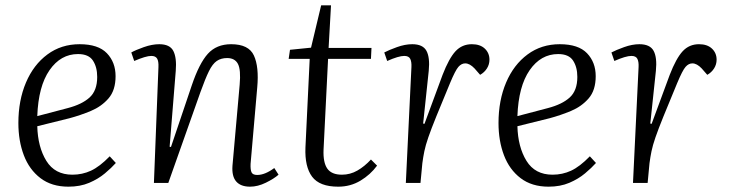

<svg xmlns="http://www.w3.org/2000/svg" viewBox="-20 -687 2744 721"><path d="M279 -521Q349 -521 381.5 -487Q414 -453 414 -401Q414 -348 387.5 -317.5Q361 -287 321.5 -270.5Q282 -254 241 -243L120 -213Q122 -135 154 -83Q186 -31 252 -31Q289 -31 321.5 -46Q354 -61 392 -100L415 -75Q399 -57 374 -36Q349 -15 315 -0.5Q281 14 237 14Q174 14 132 -18Q90 -50 69.5 -104Q49 -158 49 -225Q49 -310 77.5 -377Q106 -444 158 -482.5Q210 -521 279 -521ZM345 -398Q345 -435 329 -459.5Q313 -484 273 -484Q208 -484 166 -423.5Q124 -363 120 -251L234 -281Q288 -295 316.5 -321Q345 -347 345 -398Z M1026 -31Q1009 -16 978.5 -1Q948 14 919 14Q884 14 867 -5.5Q850 -25 853 -65L880 -369Q885 -425 873.5 -447Q862 -469 833 -469Q810 -469 794 -458Q778 -447 764.5 -419.5Q751 -392 733 -342L612 0H558L575 -435Q576 -457 570 -467Q564 -477 548 -477Q528 -477 484 -458L473 -490Q489 -499 520 -510Q551 -521 578 -521Q618 -521 631 -495.5Q644 -470 640 -421L617 -136L622 -135L700 -366Q728 -449 760.5 -485Q793 -521 848 -521Q914 -521 933.5 -478.5Q953 -436 946 -359L921 -72Q920 -50 924.5 -40Q929 -30 946 -30Q975 -30 1010 -56Z M1069 -500 1148 -508 1186 -667H1223L1214 -507H1375L1373 -466H1212L1195 -125Q1193 -77 1209 -54Q1225 -31 1264 -31Q1295 -31 1322 -46.5Q1349 -62 1373 -88L1396 -65Q1371 -31 1333.5 -8.5Q1296 14 1250 14Q1180 14 1152 -23.5Q1124 -61 1127 -133L1143 -466H1064Z M1525 -435Q1526 -455 1520.5 -466Q1515 -477 1498 -477Q1477 -477 1434 -458L1423 -490Q1440 -499 1470.5 -510Q1501 -521 1528 -521Q1568 -521 1581.5 -496Q1595 -471 1590 -421L1569 -223L1574 -222L1642 -406Q1666 -468 1690.5 -494.5Q1715 -521 1752 -521Q1783 -521 1800.5 -504.5Q1818 -488 1818 -463Q1818 -445 1808.5 -430Q1799 -415 1783 -406L1762 -430Q1744 -449 1727 -449Q1713 -449 1701.5 -436Q1690 -423 1670 -375Q1638 -298 1618.5 -250Q1599 -202 1588.5 -171.5Q1578 -141 1573.5 -119Q1569 -97 1566 -74L1559 0H1504Z M2082 -521Q2152 -521 2184.5 -487Q2217 -453 2217 -401Q2217 -348 2190.5 -317.5Q2164 -287 2124.5 -270.5Q2085 -254 2044 -243L1923 -213Q1925 -135 1957 -83Q1989 -31 2055 -31Q2092 -31 2124.5 -46Q2157 -61 2195 -100L2218 -75Q2202 -57 2177 -36Q2152 -15 2118 -0.5Q2084 14 2040 14Q1977 14 1935 -18Q1893 -50 1872.5 -104Q1852 -158 1852 -225Q1852 -310 1880.5 -377Q1909 -444 1961 -482.5Q2013 -521 2082 -521ZM2148 -398Q2148 -435 2132 -459.5Q2116 -484 2076 -484Q2011 -484 1969 -423.5Q1927 -363 1923 -251L2037 -281Q2091 -295 2119.5 -321Q2148 -347 2148 -398Z M2378 -435Q2379 -455 2373.5 -466Q2368 -477 2351 -477Q2330 -477 2287 -458L2276 -490Q2293 -499 2323.5 -510Q2354 -521 2381 -521Q2421 -521 2434.5 -496Q2448 -471 2443 -421L2422 -223L2427 -222L2495 -406Q2519 -468 2543.5 -494.5Q2568 -521 2605 -521Q2636 -521 2653.5 -504.5Q2671 -488 2671 -463Q2671 -445 2661.5 -430Q2652 -415 2636 -406L2615 -430Q2597 -449 2580 -449Q2566 -449 2554.5 -436Q2543 -423 2523 -375Q2491 -298 2471.5 -250Q2452 -202 2441.5 -171.5Q2431 -141 2426.5 -119Q2422 -97 2419 -74L2412 0H2357Z"/></svg>

Font: Literata 36pt Light
Style: Italic
Weight: 300
Italic angle: -2°
Designer: Latin by Veronika Burian and Jose Scaglione. Greek by Irene Vlachou. Cyrillic by Vera Evstafieva
Foundry: TypeTogether
Version: Version 3.002